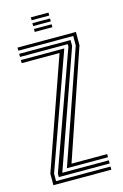

<svg xmlns="http://www.w3.org/2000/svg" viewBox="-111 -760 517 810"><g transform="rotate(-15 147.5 -354.5)"><path d="M91.8 -54.5 261.8 -545V-586.5H22.2V-600H277.2V-542L115.5 -68.2H271.2V-54.5ZM18.2 0V-50L187.5 -532H22.2V-545.5H211.8L33.5 -46.5V-13.8H271.2V0ZM49 -27.2V-42.5L230.5 -548V-559.2H22.2V-572.8H246.5V-547.2L68 -41H271.2V-27.2ZM109.5 -696V-708.8H186.5V-696ZM109.5 -645V-657.8H186.5V-645ZM109.5 -670.5V-683.2H186.5V-670.5Z"/></g></svg>

Font: Big Shoulders Inline Display Thin Medium
Style: Regular
Weight: 500
Version: Version 2.002